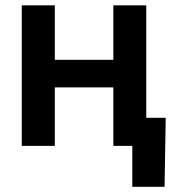

<svg xmlns="http://www.w3.org/2000/svg" viewBox="-20 -556 663 732"><path d="M445.3 -328.1V-222.7H154.8V-328.1ZM189 -535.6V0H63V-535.6ZM537.6 -535.6V0H412.1V-535.6ZM484.4 156.2V0H444.3V-106.9H611.8L607.4 156.2Z"/></svg>

Font: Inter 20pt SemiBold
Style: Regular
Weight: 600
Version: Version 4.001;git-66647c0bb